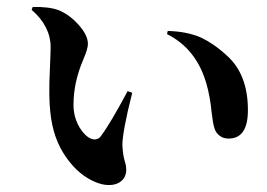

<svg xmlns="http://www.w3.org/2000/svg" viewBox="-20 -528 758 546"><path d="M252 -10C300 10 339 -8 339 -45C339 -52 338 -60 335 -69C331 -82 329 -97 328 -115C328 -140 337 -189 356 -264L343 -269C312 -211 287 -168 267 -141C252 -121 225 -134 206 -166C195 -185 189 -206 189 -230C189 -272 198 -315 217 -359C226 -380 230 -394 230 -403C230 -420 221 -438 203 -458C186 -477 168 -490 147 -499C128 -506 103 -509 73 -508L70 -500C106 -469 124 -433 124 -394C124 -381 123 -361 122 -334C119 -277 120 -236 123 -210C128 -159 143 -115 170 -78C193 -46 220 -23 252 -10ZM630 -134C667 -134 685 -161 685 -215C685 -283 665 -335 624 -371C599 -394 575 -410 552 -421C525 -433 493 -439 457 -440L455 -431C511 -403 548 -356 567 -290C574 -266 579 -238 582 -207C587 -167 590 -152 606 -141C613 -136 621 -134 630 -134Z"/></svg>

Font: AllPunType Bold
Style: Regular
Weight: 700
Version: 1.0